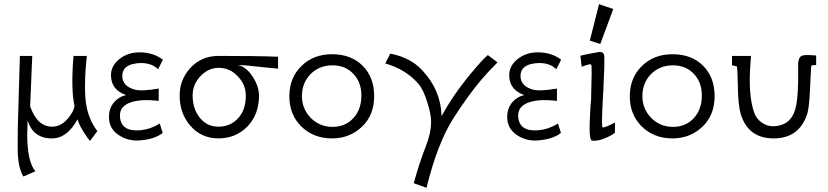

<svg xmlns="http://www.w3.org/2000/svg" viewBox="-20 -653 3956 917"><path d="M445 -27 410 20Q399 8 387 -11Q360 -51 350 -83Q301 8 228 8Q138 8 112 -78Q110 -12 110 -11Q110 119 149 165L92 190Q70 156 65 85Q64 64 65 -41Q65 -52 66.5 -94Q68 -136 70 -218Q72 -300 75 -386H134L124 -145Q158 -48 229 -48Q272 -48 305 -88Q331 -119 336 -146Q318 -226 331 -386H395Q386 -310 386 -240Q386 -182 393 -147Q405 -80 445 -27Z M758 -368 735 -322Q706 -352 652 -352Q635 -352 613 -347Q564 -334 564 -290Q564 -242 623 -225Q656 -216 738 -230V-171Q656 -181 607 -165Q549 -146 553 -95Q558 -23 651 -31Q700 -36 743 -63L757 -18Q716 14 640 18Q593 20 553 -4Q505 -33 501 -83Q497 -132 525 -165Q549 -192 582 -199Q510 -224 510 -294Q510 -338 549 -370Q590 -403 646 -403Q712 -403 758 -368Z M1308 -382V-325Q1302 -325 1227 -333Q1162 -341 1115 -343Q1157 -334 1188 -285Q1217 -239 1217 -196Q1217 -106 1161 -48Q1105 8 1023 8Q940 8 887 -55Q838 -113 838 -197Q838 -270 886 -325Q940 -386 1024 -386Q1209 -386 1308 -382ZM1154 -196Q1154 -250 1115 -289Q1078 -329 1024 -329Q976 -329 938 -290Q900 -250 900 -197Q900 -133 934.5 -90.5Q969 -48 1023 -48Q1080 -48 1117 -88Q1154 -128 1154 -196Z M1767 -194Q1767 -103 1709 -48Q1650 8 1566 8Q1475 8 1416 -52Q1361 -109 1362 -196Q1363 -282 1419 -337Q1476 -394 1566 -394Q1657 -394 1712 -339Q1767 -284 1767 -194ZM1706 -194Q1707 -258 1668.5 -299.5Q1630 -341 1568 -341Q1505 -341 1463 -299Q1422 -256 1422 -194Q1422 -134 1464 -90Q1507 -47 1568 -47Q1628 -47 1666.5 -87.5Q1705 -128 1706 -194Z M2310 -390 2356 -355Q2309 -308 2276 -269Q2212 -192 2146 -89Q2069 32 2017 244L1956 222Q1983 124 2014 45Q2039 -17 2039 -73Q2039 -106 2021 -164Q2002 -226 1978 -253Q1918 -322 1820 -350L1844 -397Q1941 -378 1997 -317Q2086 -222 2089 -98Q2144 -200 2229 -302Q2288 -373 2310 -390Z M2660 -368 2637 -322Q2608 -352 2554 -352Q2537 -352 2515 -347Q2466 -334 2466 -290Q2466 -242 2525 -225Q2558 -216 2640 -230V-171Q2558 -181 2509 -165Q2451 -146 2455 -95Q2460 -23 2553 -31Q2602 -36 2645 -63L2659 -18Q2618 14 2542 18Q2495 20 2455 -4Q2407 -33 2403 -83Q2399 -132 2427 -165Q2451 -192 2484 -199Q2412 -224 2412 -294Q2412 -338 2451 -370Q2492 -403 2548 -403Q2614 -403 2660 -368Z M2841 -633 2909 -610 2847 -443 2797 -459ZM2917 -68V-19Q2899 -4 2867 8Q2837 21 2808 19Q2796 18 2796 -42Q2796 -70 2799 -120Q2799 -130 2800.5 -149Q2802 -168 2803 -177Q2808 -340 2804 -344Q2802 -346 2798 -346Q2794 -346 2784.5 -343Q2775 -340 2766 -337L2758 -334L2752 -387Q2775 -393 2837 -404Q2863 -409 2866 -386Q2868 -346 2862 -232Q2855 -109 2855 -72Q2855 -46 2858 -45Q2867 -41 2917 -68Z M3393 -194Q3393 -103 3335 -48Q3276 8 3192 8Q3101 8 3042 -52Q2987 -109 2988 -196Q2989 -282 3045 -337Q3102 -394 3192 -394Q3283 -394 3338 -339Q3393 -284 3393 -194ZM3332 -194Q3333 -258 3294.5 -299.5Q3256 -341 3194 -341Q3131 -341 3089 -299Q3048 -256 3048 -194Q3048 -134 3090 -90Q3133 -47 3194 -47Q3254 -47 3292.5 -87.5Q3331 -128 3332 -194Z M3878 -388V-342Q3857 -344 3854 -336L3849 -234Q3845 -141 3836 -111Q3798 8 3675 8Q3552 8 3517 -111Q3505 -154 3504 -246Q3502 -333 3499 -336Q3497 -336 3476 -341V-386H3567L3564 -347Q3553 -201 3581 -118Q3591 -87 3617.5 -68Q3644 -49 3676 -50Q3755 -53 3778 -130Q3790 -170 3792 -264V-353Q3795 -382 3813 -388Q3829 -392 3878 -388Z"/></svg>

Font: GFS Neohellenic Rg
Style: Regular
Weight: 400
Designer: Takis Katsoulidis and George D. Matthiopoulos
Foundry: Takis Katsoulidis and George D. Matthiopoulos
Version: Version 1.0